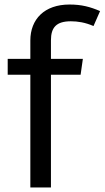

<svg xmlns="http://www.w3.org/2000/svg" viewBox="-20 -828 462 848"><path d="M293 -734C323 -734 356 -729 393 -713L422 -779C378 -798 340 -808 287 -808C176 -808 114 -743 114 -649V-568H14V-498H114V0H205V-498H336L346 -568H205V-650C205 -707 229 -734 293 -734Z"/></svg>

Font: Glow Sans SC Normal Book
Style: Regular
Weight: 500
Designer: Ryoko NISHIZUKA (kana, bopomofo & ideographs); Paul D. Hunt (Latin, Greek & Cyrillic); Sandoll Communications, Soo-young
Version: Version 0.93